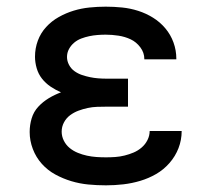

<svg xmlns="http://www.w3.org/2000/svg" viewBox="-20 -548 640 576"><path d="M298 8Q271 8 245 5.5Q219 3 194 -4.5Q169 -12 146 -24.5Q123 -37 105.5 -56.5Q88 -76 78.5 -101Q69 -126 69 -152Q69 -173 75 -193Q81 -213 95 -228Q109 -243 126.5 -253.5Q144 -264 163 -271Q147 -278 132 -288Q117 -298 106 -312Q95 -326 90 -343.5Q85 -361 85 -378Q85 -403 93.5 -426Q102 -449 118.5 -467Q135 -485 156.5 -497Q178 -509 201 -516Q224 -523 248.5 -525.5Q273 -528 297 -528Q322 -528 346.5 -525.5Q371 -523 394.5 -515.5Q418 -508 439 -495Q460 -482 476 -463Q492 -444 500.5 -420.5Q509 -397 509 -372V-370H413V-371Q413 -390 401 -406Q389 -422 372 -430Q355 -438 335.5 -441Q316 -444 297 -444Q285 -444 272.5 -443Q260 -442 248 -439.5Q236 -437 224 -432.5Q212 -428 202.5 -420Q193 -412 187 -401Q181 -390 181 -377Q181 -365 187 -353.5Q193 -342 203.5 -334.5Q214 -327 226 -323Q238 -319 250 -316.5Q262 -314 274.5 -313Q287 -312 300 -312H364V-228H300Q286 -228 271.5 -227.5Q257 -227 243 -224Q229 -221 215.5 -216Q202 -211 190.5 -202.5Q179 -194 172 -181Q165 -168 165 -153Q165 -139 171.5 -126Q178 -113 189 -104Q200 -95 213.5 -89.5Q227 -84 241 -81Q255 -78 269 -77Q283 -76 298 -76Q312 -76 326 -77Q340 -78 354 -81.5Q368 -85 381 -90.5Q394 -96 405 -105.5Q416 -115 422.5 -128Q429 -141 429 -155H525Q525 -128 515.5 -103.5Q506 -79 488.5 -59Q471 -39 448.5 -26Q426 -13 401 -5.5Q376 2 350 5Q324 8 298 8Z"/></svg>

Font: Iosevka Fixed Medium Extended
Style: Regular
Weight: 500
Width: 7
Monospace: yes
Designer: Belleve Invis
Foundry: Belleve Invis
Version: Version 24.1.1; ttfautohint (v1.8.4)